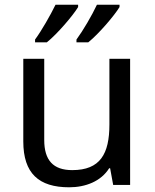

<svg xmlns="http://www.w3.org/2000/svg" viewBox="-20 -786 658 816"><path d="M488 -756V-766H392C371 -721 333 -656 305 -618V-606H355C400 -642 467 -721 488 -756ZM312 -756V-766H216C194 -721 157 -656 129 -618V-606H179C224 -642 291 -721 312 -756ZM533 -536H445V-257C445 -132 406 -63 287 -63C206 -63 168 -105 168 -191V-536H79V-185C79 -49 145 10 274 10C343 10 409 -15 444 -71H448L461 0H533Z"/></svg>

Font: Noto Sans Mahajani
Style: Regular
Weight: 400
Designer: Monotype Design Team
Foundry: Monotype Imaging Inc.
Version: Version 2.003